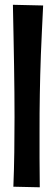

<svg xmlns="http://www.w3.org/2000/svg" viewBox="-20 -774 227 806"><path d="M161.1 -751Q158.2 -691.4 155.8 -640.6Q153.3 -589.8 151.6 -544.9Q149.9 -500 148.9 -459.5Q147.9 -418.9 147.2 -379.4Q146.5 -339.8 146.2 -299.8Q146 -259.8 146 -215.8Q146 -167 146 -111.3Q146 -55.7 147 12.2L36.1 9.8Q39.1 -64 40 -135.5Q41 -207 41 -282.2Q41 -332.5 40.5 -385.5Q40 -438.5 39.1 -496.3Q38.1 -554.2 36.9 -618.2Q35.6 -682.1 34.2 -753.9Z"/></svg>

Font: Rum Raisin
Style: Regular
Weight: 400
Designer: Astigmatic (AOETI)
Foundry: Astigmatic (AOETI)
Version: Version 1.000